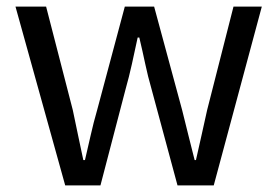

<svg xmlns="http://www.w3.org/2000/svg" viewBox="-20 -563 842 583"><path d="M27 -543H120L201 -229Q209 -190 217 -152.5Q225 -115 233 -77H238Q247 -115 255.5 -153Q264 -191 275 -229L359 -543H448L533 -229Q543 -190 552 -152.5Q561 -115 571 -77H575Q584 -115 592 -152.5Q600 -190 609 -229L689 -543H775L629 0H519L440 -293Q429 -331 421 -369Q413 -407 403 -449H398Q389 -407 380.5 -368.5Q372 -330 361 -291L285 0H178Z"/></svg>

Font: SpoqaHanSansJP-Regular
Style: Regular
Weight: 400
Designer: [Source Han Sans]
Ryoko NISHIZUKA  (kana & ideographs); Paul D. Hunt (Latin, Greek & Cyrillic); Wenlong ZHANG  (bopomofo
Foundry: Spoqa (http://bi.spoqa.com)
Version: Version 1.002.20150607